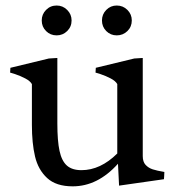

<svg xmlns="http://www.w3.org/2000/svg" viewBox="-20 -655 622 685"><path d="M93.8 -209.5V-355Q87.4 -366.2 70.1 -375.2Q52.7 -384.3 34.4 -390.4Q16.1 -396.5 16.1 -396L17.1 -413.1L154.3 -446.3L184.6 -448.2V-214.8Q184.6 -152.3 192.4 -116.5Q200.2 -80.6 218.8 -64.2Q237.3 -47.9 270.5 -47.9Q338.4 -47.9 398.4 -107.4V-355Q392.1 -366.2 374.8 -375.2Q357.4 -384.3 339.1 -390.4Q320.8 -396.5 320.8 -396L321.8 -413.1L459 -446.3L489.3 -448.2V-98.1Q489.3 -77.6 499.5 -66.7Q509.8 -55.7 524.9 -50.8Q540 -45.9 566.4 -41.5Q566.4 -34.2 565.7 -26.4Q564.9 -18.6 564.9 -15.6L404.8 7.3L400.9 -70.8Q328.6 9.8 239.3 9.8Q180.2 9.8 148.2 -19.8Q116.2 -49.3 105 -96.7Q93.8 -144 93.8 -209.5ZM182.1 -528.8Q159.7 -528.8 144.3 -544.2Q128.9 -559.6 128.9 -582Q128.9 -604 144.3 -619.6Q159.7 -635.3 182.1 -635.3Q204.1 -635.3 219.7 -619.6Q235.4 -604 235.4 -582Q235.4 -559.6 219.7 -544.2Q204.1 -528.8 182.1 -528.8ZM396.5 -528.8Q374.5 -528.8 359.1 -544.2Q343.8 -559.6 343.8 -582Q343.8 -604 359.1 -619.6Q374.5 -635.3 396.5 -635.3Q418.9 -635.3 434.6 -619.6Q450.2 -604 450.2 -582Q450.2 -559.6 434.6 -544.2Q418.9 -528.8 396.5 -528.8Z"/></svg>

Font: Radley
Style: Regular
Weight: 400
Designer: Vernon Adams
Foundry: Vernon Adams
Version: Version 1.003; ttfautohint (v1.6)